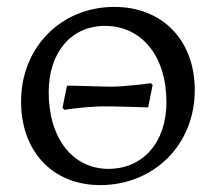

<svg xmlns="http://www.w3.org/2000/svg" viewBox="-20 -527 625 556"><path d="M270 9C426 9 544 -108 544 -266C544 -411 450 -507 311 -507C157 -507 41 -390 41 -233C41 -88 133 9 270 9ZM294 -38C191 -38 121 -126 121 -260C121 -375 186 -452 284 -452C390 -452 462 -365 462 -231C462 -115 394 -38 294 -38ZM166 -209C203 -215 255 -219 279 -219C315 -219 375 -217 409 -216L422 -281L417 -286C380 -281 328 -276 304 -276C269 -276 208 -279 174 -279L161 -215Z"/></svg>

Font: Alegreya SC
Style: Regular
Weight: 400
Designer: Juan Pablo del Peral
Foundry: Huerta Tipografica
Version: Version 2.007;PS 002.007;hotconv 1.0.88;makeotf.lib2.5.64775